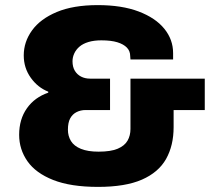

<svg xmlns="http://www.w3.org/2000/svg" viewBox="-20 -720 823 752"><path d="M364 12Q257 12 188.5 -15Q120 -42 87.5 -88.5Q55 -135 55 -192Q55 -253 85.5 -296Q116 -339 169 -357V-361Q128 -377 100.5 -415.5Q73 -454 73 -503Q73 -556 105.5 -601Q138 -646 202.5 -673Q267 -700 363 -700Q457 -700 523 -675Q589 -650 623.5 -607.5Q658 -565 658 -512V-487H491L490 -500Q490 -520 477 -533.5Q464 -547 439.5 -554.5Q415 -562 377 -562Q348 -562 326.5 -555.5Q305 -549 291.5 -537.5Q278 -526 271 -511Q264 -496 264 -480Q264 -458 273 -443Q282 -428 297.5 -420Q313 -412 333 -412H411V-289H315Q296 -289 280 -281Q264 -273 255 -256.5Q246 -240 246 -212Q246 -187 258 -167.5Q270 -148 297 -137Q324 -126 366 -126Q414 -126 441 -137.5Q468 -149 479.5 -169Q491 -189 491 -215V-412H782V-289H660V-222Q660 -150 630.5 -97.5Q601 -45 536 -16.5Q471 12 364 12Z"/></svg>

Font: Archivo SemiCondensed Black
Style: Regular
Weight: 900
Width: 4
Designer: Hector Gatti
Foundry: Omnibus-Type
Version: Version 2.001